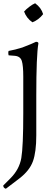

<svg xmlns="http://www.w3.org/2000/svg" viewBox="-32 -776 345 1180"><path d="M111 -305Q111 -373 102 -401.5Q93 -430 59 -433Q45 -435 21 -436Q19 -443 19 -451Q19 -459 21 -463Q61 -470 105 -484Q170 -509 189 -519Q204 -519 204 -509Q191 -436 191 -189V56Q191 158 170.5 215Q150 272 88 320L4 384Q-12 379 -12 364L32 320Q87 265 99 195Q111 125 111 -81ZM167 -639Q131 -664 116 -705Q128 -719 148.5 -734.5Q169 -750 184 -756Q222 -728 233 -689Q205 -653 167 -639Z"/></svg>

Font: Rosarivo
Style: Regular
Weight: 400
Designer: Pablo Ugerman
Foundry: Pablo Ugerman
Version: Version 1.003